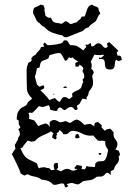

<svg xmlns="http://www.w3.org/2000/svg" viewBox="-20 -651 577 829"><path d="M185 -456Q198 -456 215 -458Q232 -460 244 -464Q251 -466 252.5 -471.5Q254 -477 262 -477Q265 -477 271 -475Q274 -470 277 -465Q280 -460 284 -456Q305 -456 314.5 -451Q324 -446 340 -433Q343 -437 346 -441Q349 -445 353 -449L348 -458H360L369 -465Q374 -463 373.5 -457.5Q373 -452 378 -450Q386 -452 391.5 -458Q397 -464 405 -464Q415 -464 422 -454Q429 -444 437 -444L445 -449L442 -464L452 -469L491 -432L484 -424L488 -410L493 -411Q501 -411 503 -404.5Q505 -398 506 -392L492 -387L481 -393Q477 -388 476.5 -380.5Q476 -373 475 -366.5Q474 -360 470 -355.5Q466 -351 456 -351Q439 -351 436 -359Q433 -367 433 -376Q433 -385 429.5 -391.5Q426 -398 408 -396L407 -403L415 -401Q422 -405 429 -412L425 -415Q415 -413 410 -413Q404 -413 398.5 -413.5Q393 -414 387 -415Q384 -407 380 -400Q376 -393 372 -385Q379 -371 374 -354Q378 -351 381 -347Q384 -343 385 -338L378 -323Q379 -315 380.5 -308.5Q382 -302 382 -294Q382 -283 376.5 -273.5Q371 -264 364 -256Q363 -249 361 -242.5Q359 -236 354 -231V-221Q346 -225 336 -225L323 -202L312 -195L315 -182L313 -177L304 -176Q300 -180 296.5 -184.5Q293 -189 287 -189Q279 -189 273 -185Q267 -181 261 -176Q253 -176 249 -181.5Q245 -187 237 -187Q228 -182 227 -173L222 -172Q215 -172 209 -174Q203 -176 197 -177Q196 -182 195 -187.5Q194 -193 190 -197Q187 -196 177 -192.5Q167 -189 165 -189Q158 -189 148 -193Q141 -185 133.5 -177Q126 -169 118 -163Q112 -165 109 -165Q107 -165 103 -163Q106 -155 106.5 -150.5Q107 -146 105 -138L128 -131Q132 -125 136.5 -119.5Q141 -114 145 -107H146Q163 -115 177 -118Q185 -116 188.5 -111.5Q192 -107 197 -102Q194 -109 194 -117Q194 -119 194.5 -121Q195 -123 195 -125Q199 -128 203.5 -130.5Q208 -133 213 -133Q221 -133 229 -128Q237 -123 240 -123Q249 -123 261 -128Q267 -128 272 -124.5Q277 -121 283 -120Q291 -125 296.5 -129Q302 -133 312 -135Q322 -132 329.5 -125.5Q337 -119 344 -112Q351 -113 357.5 -114.5Q364 -116 371 -116L388 -105L387 -112L390 -120Q393 -122 397 -123Q401 -124 405 -123L420 -109L418 -101L433 -86L438 -91Q441 -92 447.5 -94Q454 -96 457 -95L471 -79L470 -72Q470 -59 478.5 -49Q487 -39 487 -29Q487 -17 478 -6L492 0Q494 4 496 8.5Q498 13 498 18L492 26Q494 32 494 34Q494 47 484 57.5Q474 68 472 81L458 88V104H456Q451 95 441 95L435 99Q427 110 418.5 111Q410 112 398 112Q384 124 370.5 126.5Q357 129 339 131Q334 134 329 138.5Q324 143 318 145Q311 145 305 143Q299 141 293 139Q287 139 280 140.5Q273 142 268 145L275 152L266 158L261 157Q259 152 257.5 146.5Q256 141 249 141Q241 141 232.5 144Q224 147 216 147L209 146Q200 135 187 130Q174 125 160 125Q146 114 129.5 111.5Q113 109 99 101L85 107L69 98Q69 95 64 82.5Q59 70 52 56Q45 42 39 29.5Q33 17 31 15Q39 1 47 -10Q46 -14 45 -17Q44 -20 44 -24V-26Q48 -31 50.5 -36.5Q53 -42 57 -47Q57 -54 60 -58.5Q63 -63 66 -69Q66 -83 59 -93L68 -100V-101L61 -115V-130L52 -136Q53 -160 59.5 -170.5Q66 -181 74 -186Q82 -191 89.5 -194.5Q97 -198 100 -209Q105 -213 109.5 -217.5Q114 -222 119 -226Q97 -245 96 -269Q95 -293 95 -319Q95 -330 95 -346.5Q95 -363 100 -372Q100 -380 107.5 -382.5Q115 -385 117 -392L115 -399L123 -409L133 -414Q138 -423 146 -430Q154 -437 157 -448L170 -449L167 -460L171 -466L174 -467ZM233 -81 224 -76 227 -69 222 -64 225 -56 221 -50 218 -49 205 -57Q206 -62 207 -66.5Q208 -71 211 -75L200 -84Q191 -78 182 -74Q173 -70 164 -66Q155 -62 146.5 -56.5Q138 -51 131 -42L116 -39L99 -44Q94 -36 87.5 -29.5Q81 -23 77 -14L68 -11Q77 9 83 18Q89 27 96 32Q103 37 112.5 41Q122 45 139 54Q142 59 143 65.5Q144 72 149 76Q154 72 160.5 72Q167 72 173 71Q181 75 192 75L202 84L216 82Q212 75 212 65Q212 52 224 52Q226 52 230 54Q230 59 230 63.5Q230 68 231 73L224 81L244 89Q249 85 256 81.5Q263 78 270 78Q278 78 283.5 82Q289 86 295 86Q299 86 303.5 84.5Q308 83 312 82L310 77L305 80L301 74L312 61Q317 63 323 63.5Q329 64 334 66L332 79L347 80L354 66Q362 69 371.5 69Q381 69 390 70L392 54Q400 46 405.5 45.5Q411 45 422 45Q429 45 433.5 39Q438 33 440.5 25Q443 17 444.5 9Q446 1 447 -4Q439 -15 436.5 -21Q434 -27 434 -41Q426 -44 422.5 -43.5Q419 -43 411 -43Q407 -43 401 -45Q397 -51 392 -55.5Q387 -60 383 -66L373 -65Q351 -65 332.5 -75.5Q314 -86 292 -86Q286 -86 280 -81Q274 -76 270 -72L254 -71Q252 -77 247 -81.5Q242 -86 237 -90ZM237 -422Q226 -422 215.5 -419Q205 -416 194 -413L189 -399Q178 -393 172 -391.5Q166 -390 162 -387.5Q158 -385 155.5 -379.5Q153 -374 151 -360L139 -356Q138 -348 136.5 -339.5Q135 -331 131 -323Q131 -314 134.5 -305Q138 -296 139 -287L149 -277Q154 -277 157.5 -279.5Q161 -282 166 -282Q169 -282 170 -281L171 -272Q169 -267 164 -265.5Q159 -264 154 -262Q164 -251 174.5 -241Q185 -231 193 -219L217 -228Q222 -223 226.5 -218Q231 -213 238 -211Q242 -217 246.5 -224.5Q251 -232 259 -232Q267 -232 271 -228Q275 -224 281 -224L293 -234L291 -246Q297 -254 312 -260Q327 -266 331 -274Q333 -280 334.5 -286Q336 -292 340 -297L336 -306Q339 -310 341.5 -313Q344 -316 344 -321Q344 -328 341 -333.5Q338 -339 336 -345L340 -353Q339 -360 334 -364.5Q329 -369 324 -372L320 -364L306 -363L305 -378L312 -383H319Q313 -389 306 -392.5Q299 -396 294 -403L285 -400L278 -404Q275 -399 271.5 -394.5Q268 -390 263 -388Q260 -390 257 -395.5Q254 -401 251 -407Q248 -413 244.5 -417.5Q241 -422 237 -422ZM304 -57 307 -70 316 -73Q322 -67 324 -57L311 -53ZM252 -273 262 -279 271 -273 259 -271ZM407 17 406 9 418 11 416 17ZM209 -245V-246H211Q213 -246 215 -244V-243H213Q211 -243 209 -245ZM392 -558Q384 -553 376 -547Q368 -541 362 -533L349 -528L337 -517Q332 -515 321 -511Q310 -507 298.5 -502Q287 -497 277.5 -493.5Q268 -490 265 -490Q255 -490 250 -498Q230 -501 207.5 -509.5Q185 -518 171 -535Q164 -537 159 -542Q154 -547 150 -552L145 -554Q137 -562 133 -573Q129 -584 123 -593V-600Q123 -617 133.5 -620Q144 -623 155 -631L168 -628L173 -614L172 -609Q172 -603 174 -597Q176 -591 175 -585Q181 -579 186 -576Q191 -573 200 -575Q204 -564 208 -559.5Q212 -555 217 -553.5Q222 -552 229 -551.5Q236 -551 245 -548Q250 -550 253.5 -553Q257 -556 261 -559Q269 -559 274 -554.5Q279 -550 285 -547Q292 -548 297.5 -551Q303 -554 311 -554Q316 -562 322.5 -565.5Q329 -569 332 -579L345 -580Q349 -587 351 -595Q353 -603 356 -610.5Q359 -618 363.5 -623.5Q368 -629 378 -631Q384 -625 391.5 -623.5Q399 -622 405 -616Q405 -610 407.5 -604Q410 -598 413 -593Q405 -585 401.5 -575.5Q398 -566 392 -558Z"/></svg>

Font: ErikasBuero
Style: Regular
Weight: 400
Designer: Peter Wiegel
Foundry: Peter Wiegel
Version: Version 1.006